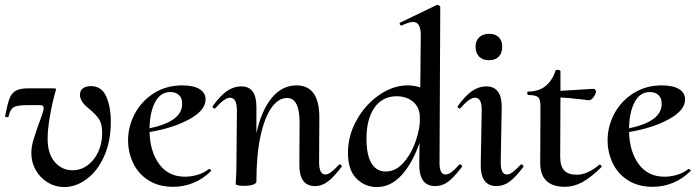

<svg xmlns="http://www.w3.org/2000/svg" viewBox="-20 -745 2831 778"><path d="M107 -124Q107 -149 114.5 -175Q122 -201 137 -243Q149 -275 154 -291Q157 -302 157 -308Q157 -319 143 -319H88Q48 -319 34 -309.5Q20 -300 15 -274Q15 -270 8 -270Q5 -270 2.5 -271.5Q0 -273 1 -276Q10 -323 18.5 -345.5Q27 -368 44 -377.5Q61 -387 94 -387H195Q205 -387 206.5 -385Q208 -383 205 -375Q191 -326 182 -273Q173 -220 173 -183Q173 -122 202 -88.5Q231 -55 274 -55Q307 -55 334.5 -75Q362 -95 378 -129.5Q394 -164 394 -205Q394 -243 381 -262.5Q368 -282 340 -305Q304 -333 304 -361Q304 -379 316.5 -387.5Q329 -396 348 -396Q392 -396 410.5 -354Q429 -312 429 -251Q429 -173 402.5 -113Q376 -53 332 -20Q288 13 240 13Q204 13 173.5 -5.5Q143 -24 125 -55.5Q107 -87 107 -124Z M828 -60Q831 -60 834 -57Q837 -54 835 -52Q802 -19 762.5 -3.5Q723 12 682 12Q623 12 581.5 -14.5Q540 -41 519.5 -84.5Q499 -128 499 -177Q499 -233 526.5 -284.5Q554 -336 604 -367.5Q654 -399 719 -399Q764 -399 788.5 -384Q813 -369 813 -342Q813 -298 747.5 -262Q682 -226 586 -210Q588 -130 625.5 -79.5Q663 -29 729 -29Q754 -29 780 -36.5Q806 -44 826 -60ZM586 -225Q719 -253 718 -324Q719 -346 706 -359Q693 -372 670 -372Q630 -372 608.5 -331Q587 -290 586 -225Z M1356 -79Q1360 -79 1363 -75.5Q1366 -72 1364 -69Q1334 -29 1309.5 -10Q1285 9 1256 9Q1191 9 1193 -83L1194 -248Q1194 -348 1143 -348Q1108 -348 1080 -308.5Q1052 -269 1035.5 -193Q1019 -117 1019 -10Q1019 -2 1006 3Q993 8 969 8Q939 8 935 1Q935 -3 936.5 -26Q938 -49 938 -74L940 -297Q940 -349 912 -349Q890 -349 853 -307Q851 -305 850 -305Q846 -305 843 -308.5Q840 -312 842 -315Q872 -357 899.5 -376Q927 -395 957 -395Q989 -395 1004 -374Q1019 -353 1019 -312V-205Q1039 -297 1081 -348Q1123 -399 1181 -399Q1275 -399 1274 -267L1273 -89Q1273 -38 1298 -38Q1309 -38 1322 -48Q1335 -58 1353 -77Q1355 -79 1356 -79Z M1844 -79Q1848 -79 1850.5 -75.5Q1853 -72 1852 -69Q1821 -28 1797 -9.5Q1773 9 1743 9Q1677 9 1679 -83L1680 -166Q1651 -83 1607 -35Q1563 13 1507 13Q1459 13 1424.5 -21.5Q1390 -56 1390 -126Q1390 -196 1425.5 -259Q1461 -322 1517 -360.5Q1573 -399 1632 -399Q1657 -399 1683 -391L1685 -599Q1686 -656 1654 -656Q1638 -656 1608 -642H1606Q1602 -642 1600 -646.5Q1598 -651 1601 -653L1750 -725H1752Q1756 -725 1760 -722Q1764 -719 1764 -717L1761 -89Q1760 -38 1785 -38Q1797 -38 1809.5 -47.5Q1822 -57 1840 -77Q1842 -79 1844 -79ZM1681 -246V-279Q1677 -315 1651 -335Q1625 -355 1587 -355Q1530 -355 1497.5 -309Q1465 -263 1465 -183Q1465 -116 1485.5 -83Q1506 -50 1543 -50Q1581 -50 1611 -81.5Q1641 -113 1659 -158.5Q1677 -204 1681 -246Z M1928 -83 1932 -297Q1933 -349 1905 -349Q1882 -349 1846 -307Q1844 -305 1843 -305Q1839 -305 1836 -308.5Q1833 -312 1835 -315Q1865 -357 1892.5 -376Q1920 -395 1950 -395Q2013 -395 2013 -312L2009 -89Q2008 -38 2034 -38Q2045 -38 2057.5 -47.5Q2070 -57 2089 -77Q2091 -79 2092 -79Q2096 -79 2099 -75.5Q2102 -72 2101 -69Q2070 -28 2045.5 -9.5Q2021 9 1992 9Q1925 9 1928 -83ZM1907 -556Q1907 -580 1922 -594Q1937 -608 1962 -608Q1987 -608 2001 -594Q2015 -580 2015 -556Q2015 -530 2001 -515.5Q1987 -501 1962 -501Q1936 -501 1921.5 -515.5Q1907 -530 1907 -556Z M2410 -78Q2413 -78 2416 -74.5Q2419 -71 2417 -68Q2375 -26 2340 -7Q2305 12 2269 12Q2168 12 2169 -87L2170 -306Q2171 -340 2161.5 -350Q2152 -360 2121 -360Q2117 -360 2116.5 -367Q2116 -374 2119 -374Q2165 -374 2192.5 -398Q2220 -422 2231 -459Q2231 -462 2238 -462Q2243 -462 2247 -460.5Q2251 -459 2251 -457V-377Q2290 -379 2384 -385Q2389 -385 2392 -381.5Q2395 -378 2395 -374Q2394 -363 2384 -350Q2374 -337 2363 -339L2340 -342Q2278 -349 2251 -350L2250 -109Q2250 -72 2266 -54.5Q2282 -37 2317 -37Q2361 -37 2409 -78Z M2771 -60Q2774 -60 2777 -57Q2780 -54 2778 -52Q2745 -19 2705.5 -3.5Q2666 12 2625 12Q2566 12 2524.5 -14.5Q2483 -41 2462.5 -84.5Q2442 -128 2442 -177Q2442 -233 2469.5 -284.5Q2497 -336 2547 -367.5Q2597 -399 2662 -399Q2707 -399 2731.5 -384Q2756 -369 2756 -342Q2756 -298 2690.5 -262Q2625 -226 2529 -210Q2531 -130 2568.5 -79.5Q2606 -29 2672 -29Q2697 -29 2723 -36.5Q2749 -44 2769 -60ZM2529 -225Q2662 -253 2661 -324Q2662 -346 2649 -359Q2636 -372 2613 -372Q2573 -372 2551.5 -331Q2530 -290 2529 -225Z"/></svg>

Font: Cormorant Upright SemiBold
Style: Regular
Weight: 600
Designer: Christian Thalmann (Catharsis Fonts)
Foundry: Catharsis Fonts
Version: Version 3.302